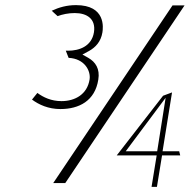

<svg xmlns="http://www.w3.org/2000/svg" viewBox="-20 -745 754 750"><path d="M105 -356C132 -336 169 -319 216 -319C289 -319 351 -351 364 -434C371 -476 353 -503 325 -519L302 -532L328 -546C353 -560 374 -582 380 -618C383 -636 394 -725 277 -725C240 -725 210 -716 182 -703L205 -682C224 -689 247 -694 272 -694C320 -694 355 -671 347 -619C338 -563 288 -547 247 -547H237L248 -519C310 -516 335 -469 330 -435C321 -377 274 -350 220 -350C180 -350 149 -365 126 -382ZM188 -30H235L701 -724H654ZM436 -138H592L572 -15H593L613 -138H684L680 -154H615L652 -384L617 -371ZM471 -154 627 -363 594 -154Z"/></svg>

Font: Charger Sport
Style: HLObl
Weight: 100
Designer: Jasper
Foundry: Cannot Into Space Fonts
Version: Version 1.1